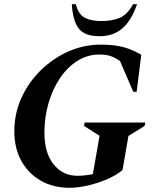

<svg xmlns="http://www.w3.org/2000/svg" viewBox="-20 -882 749 912"><path d="M311 10Q232 10 172.5 -24.5Q113 -59 80.5 -119.5Q48 -180 48 -258Q48 -343 82 -417.5Q116 -492 174.5 -549Q233 -606 306 -638Q379 -670 457 -670Q503 -670 536 -664.5Q569 -659 596 -648.5Q623 -638 651 -622L629 -446H613L550 -592Q528 -608 506 -615.5Q484 -623 452 -623Q395 -623 347 -592.5Q299 -562 264 -509.5Q229 -457 210 -390.5Q191 -324 191 -252Q191 -156 234.5 -101.5Q278 -47 348 -47Q364 -47 383 -49Q402 -51 421 -55L453 -237L379 -284L382 -300H670L667 -284L590 -236L562 -74Q530 -48 486 -29.5Q442 -11 396 -0.5Q350 10 311 10ZM453 -710Q382 -710 354 -746.5Q326 -783 321 -862H340Q353 -813 383 -797.5Q413 -782 462 -782Q510 -782 547 -796.5Q584 -811 612 -862H631Q604 -784 561 -747Q518 -710 453 -710Z"/></svg>

Font: Spectral
Style: Bold Italic
Weight: 700
Italic angle: -10°
Designer: Jean-Baptiste Levee
Foundry: Production Type
Version: Version 2.001